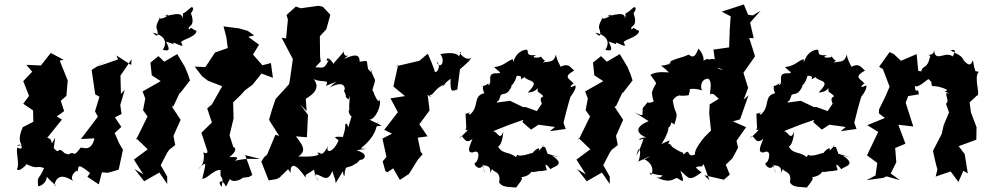

<svg xmlns="http://www.w3.org/2000/svg" viewBox="-20 -790 4401 859"><path d="M270 -104C232 -143 252 -90 218 -130C218 -130 217 -94 227 -174C197 -121 226 -170 191 -173L257 -255L234 -269L267 -293L252 -339L277 -361L283 -430L247 -519L265 -522C246 -532 228 -543 207 -553L163 -497L98 -500L124 -469L84 -427L110 -361L84 -326L128 -296L129 -245L82 -221C43 -135 105 -143 55 -138C80 -157 88 -111 58 -130C49 -116 69 -50 56 -35C59 -9 125 -75 92 -59C151 -28 142 -52 177 -38C154 18 145 -6 151 44C200 32 191 -25 184 -5C225 42 247 48 223 38C241 -37 306 24 320 25C272 12 334 -46 326 -19C335 -36 316 -71 383 -16L371 1L422 35L436 -19L463 -17L511 -31L530 -120L513 -149L493 -195L523 -222L494 -265L524 -280L518 -320L538 -388L521 -370L519 -452L569 -525L567 -499L501 -542L508 -524L415 -492L463 -524L390 -477L406 -368L425 -357L405 -292L418 -268L342 -168L403 -171C385 -100 343 -139 339 -127C303 -78 317 -120 287 -99Z M728 0 699 -51 728 -107 737 -120 764 -141 756 -182 788 -254 749 -313 756 -315 786 -379 784 -371 830 -430 822 -455 807 -491 773 -548 715 -514 689 -539 653 -510 659 -453 699 -427 618 -381 630 -349 620 -297 640 -269 589 -165 588 -173 641 -122 579 -76 621 -10 582 -34 625 21 693 -18 728 33ZM758 -592C740 -617 814 -563 792 -597C778 -611 858 -621 859 -652C832 -662 840 -672 826 -658C814 -677 860 -665 833 -734C805 -695 865 -758 836 -758C773 -701 808 -756 796 -705C799 -745 741 -718 717 -719C758 -739 706 -695 690 -710C707 -716 671 -684 682 -657C674 -687 705 -599 664 -644C739 -626 718 -580 708 -567C738 -560 742 -566 723 -604Z M1009 10C1012 23 1044 24 1067 5C1101 0 1084 7 1109 -7L1077 -96L1143 -79C1108 -77 1100 -85 1031 -71C1061 -93 1016 -86 1006 -87C1061 -130 1011 -139 1025 -128L1007 -185L1025 -260L1023 -332L1057 -365L1076 -386L1110 -411L1150 -461L1201 -442L1192 -508L1154 -498L1103 -556L1091 -512L1139 -590L1091 -625L1117 -632L1088 -652L1050 -663L980 -672L993 -622L999 -575L942 -555L899 -490L851 -492L884 -449L910 -429L974 -404L928 -323L907 -305L928 -242L881 -196L910 -108C896 -139 925 -91 888 -109C888 -122 907 -58 865 -33C906 -70 904 -70 885 10C907 11 938 -34 967 -29C962 24 984 -17 972 45C950 26 972 3 991 45Z M1383 -481 1415 -515 1412 -537 1411 -628 1440 -659 1458 -724 1424 -760 1405 -764 1325 -753 1304 -761 1262 -723 1268 -703 1260 -618 1240 -621 1290 -526 1289 -517 1276 -426 1273 -413 1213 -347 1197 -300 1184 -255 1187 -248 1229 -182 1212 -187 1175 -98 1162 -87 1149 -67 1182 17 1218 11 1231 4 1269 -33 1280 -17C1278 -60 1301 -63 1346 3C1357 -18 1323 10 1385 -31C1390 13 1424 44 1387 -9C1417 -15 1442 38 1467 -25C1485 40 1472 -27 1482 29C1533 -54 1505 -16 1521 -2C1526 -71 1532 -16 1590 -75C1556 -34 1580 -76 1599 -76C1603 -75 1638 -98 1575 -118C1641 -129 1633 -120 1594 -126C1642 -165 1663 -198 1670 -248C1670 -233 1622 -219 1688 -228L1632 -255C1660 -253 1690 -324 1677 -344C1671 -316 1646 -398 1640 -391C1658 -353 1657 -371 1646 -387C1663 -451 1663 -410 1636 -484C1645 -472 1652 -451 1627 -481C1617 -524 1633 -519 1589 -514C1589 -539 1580 -555 1519 -526C1570 -572 1518 -509 1517 -565C1528 -562 1471 -511 1473 -504C1431 -565 1438 -487 1456 -534C1428 -468 1426 -493 1367 -489ZM1314 -90C1358 -117 1327 -148 1304 -180L1353 -176L1358 -276L1323 -323L1352 -293L1348 -348C1404 -381 1404 -408 1384 -436C1421 -418 1457 -438 1438 -406C1506 -431 1486 -431 1456 -399C1537 -442 1524 -373 1517 -387C1538 -349 1516 -362 1540 -345C1554 -385 1537 -337 1544 -284C1542 -319 1533 -282 1553 -269L1538 -220C1529 -253 1524 -229 1524 -229C1529 -202 1493 -143 1529 -176C1461 -182 1477 -175 1495 -163C1471 -103 1432 -103 1449 -139C1414 -74 1415 -117 1399 -105C1420 -99 1394 -86 1314 -90Z M2033 -538C2032 -539 2024 -562 1950 -548C1976 -514 1948 -475 1933 -515C1961 -494 1925 -447 1923 -478L1911 -510L1894 -550L1856 -518L1750 -493L1761 -498L1757 -480L1740 -403L1792 -360L1727 -350L1760 -288L1699 -209L1734 -192L1691 -170L1709 -88L1692 -68L1704 -25L1713 -19L1739 -37L1769 15L1810 -12L1849 -75L1871 -100L1862 -111L1849 -174L1893 -180L1856 -234L1902 -296L1891 -385C1870 -373 1928 -342 1900 -366C1921 -359 1919 -394 1975 -416C1932 -380 1978 -425 1996 -438C1992 -362 2010 -389 2026 -389L2038 -480L2076 -514L2091 -534C2068 -509 2023 -561 2043 -557Z M2488 -85 2430 -102 2419 -132C2389 -132 2437 -161 2390 -115C2405 -151 2333 -87 2376 -102C2362 -114 2337 -92 2302 -94C2306 -70 2302 -117 2288 -87C2255 -116 2221 -95 2203 -147C2202 -120 2228 -138 2232 -202C2214 -151 2204 -213 2181 -201L2259 -232L2322 -254L2317 -244L2356 -210L2389 -232L2463 -222L2440 -203L2511 -213L2501 -241C2507 -267 2526 -340 2537 -372C2504 -321 2565 -389 2554 -408C2505 -383 2557 -430 2547 -414C2537 -435 2490 -443 2549 -474C2524 -498 2518 -512 2465 -478C2510 -488 2479 -487 2467 -546C2457 -501 2423 -520 2407 -508C2432 -536 2425 -496 2397 -542C2419 -530 2337 -527 2380 -544C2316 -536 2358 -573 2329 -567C2274 -555 2275 -485 2275 -525C2252 -521 2236 -494 2191 -490C2208 -470 2233 -463 2204 -462C2149 -465 2190 -416 2163 -409C2175 -445 2177 -407 2129 -403C2162 -409 2127 -415 2147 -373C2093 -361 2127 -313 2082 -277C2062 -292 2108 -292 2063 -281L2066 -217C2050 -193 2106 -236 2035 -171C2053 -204 2053 -133 2094 -169C2086 -146 2063 -105 2095 -108C2134 -126 2119 -72 2110 -64C2087 -58 2132 -16 2141 -56C2140 -23 2161 5 2137 -50C2206 -54 2150 24 2182 -34C2186 -18 2223 -26 2213 26C2224 41 2229 46 2289 49C2317 13 2326 -1 2300 4C2362 0 2352 -30 2364 -20C2428 -31 2370 -18 2427 -29C2413 -63 2424 -58 2443 -33C2457 -47 2514 -51 2450 -94ZM2404 -326 2382 -293 2332 -311H2320L2262 -339L2202 -331C2209 -347 2207 -323 2221 -366C2240 -374 2250 -364 2270 -406C2256 -404 2279 -403 2292 -451C2335 -452 2288 -421 2327 -445C2345 -421 2401 -436 2341 -376C2407 -380 2378 -431 2386 -380C2440 -342 2383 -374 2404 -327Z M2708 0 2679 -51 2708 -107 2717 -120 2744 -141 2736 -182 2768 -254 2729 -313 2736 -315 2766 -379 2764 -371 2810 -430 2802 -455 2787 -491 2753 -548 2695 -514 2669 -539 2633 -510 2639 -453 2679 -427 2598 -381 2610 -349 2600 -297 2620 -269 2569 -165 2568 -173 2621 -122 2559 -76 2601 -10 2562 -34 2605 21 2673 -18 2708 33ZM2738 -592C2720 -617 2794 -563 2772 -597C2758 -611 2838 -621 2839 -652C2812 -662 2820 -672 2806 -658C2794 -677 2840 -665 2813 -734C2785 -695 2845 -758 2816 -758C2753 -701 2788 -756 2776 -705C2779 -745 2721 -718 2697 -719C2738 -739 2686 -695 2670 -710C2687 -716 2651 -684 2662 -657C2654 -687 2685 -599 2644 -644C2719 -626 2698 -580 2688 -567C2718 -560 2722 -566 2703 -604Z M3128 -56 3154 17 3131 -6 3219 14 3245 -9 3227 -53 3257 -82 3282 -129 3275 -160 3318 -221 3259 -247 3291 -256 3329 -364 3307 -344 3327 -397 3304 -471 3306 -464 3358 -538 3332 -620 3352 -619 3336 -689 3383 -742 3348 -721 3327 -724 3308 -770 3209 -738 3249 -717 3245 -659 3242 -578 3172 -568 3183 -490 3215 -478C3155 -481 3212 -541 3150 -523C3143 -480 3178 -562 3110 -505C3143 -503 3124 -558 3104 -572C3082 -508 3064 -554 3057 -544C3024 -529 3015 -533 2981 -516C2966 -481 2972 -515 2981 -508C2928 -481 2921 -518 2973 -466C2969 -465 2919 -474 2890 -455C2932 -395 2912 -437 2895 -369C2903 -405 2890 -374 2905 -336C2858 -316 2899 -357 2856 -307C2851 -275 2867 -264 2819 -288L2882 -248C2813 -220 2832 -190 2871 -175C2844 -177 2821 -155 2859 -170C2855 -154 2839 -112 2827 -93C2842 -158 2852 -101 2835 -67C2898 -97 2902 -96 2859 -75C2845 -89 2920 -59 2893 -6C2879 -28 2886 -10 2945 -5C2926 14 2925 -2 2920 5C2987 36 2998 2 3010 7C3038 24 3044 32 3024 -27C3064 9 3062 23 3119 -19C3081 -46 3092 -44 3121 -46ZM3174 -368 3196 -348 3155 -323 3153 -283 3161 -206 3132 -177C3123 -167 3083 -117 3090 -99C3048 -81 3073 -133 3038 -99C3027 -121 3050 -91 2987 -133C3018 -80 2976 -163 2970 -144C2969 -158 2997 -173 2938 -145C2940 -143 2988 -223 2963 -227C2973 -194 3007 -278 2959 -261L2997 -233C3019 -300 3000 -267 2990 -342C2997 -351 3015 -370 3019 -356C3005 -393 2984 -352 3061 -364C3072 -401 3069 -398 3025 -382C3041 -383 3073 -404 3125 -384C3113 -384 3109 -438 3149 -438C3174 -421 3145 -350 3163 -371Z M3789 -85 3731 -102 3720 -132C3690 -132 3738 -161 3691 -115C3706 -151 3634 -87 3677 -102C3663 -114 3638 -92 3603 -94C3607 -70 3603 -117 3589 -87C3556 -116 3522 -95 3504 -147C3503 -120 3529 -138 3533 -202C3515 -151 3505 -213 3482 -201L3560 -232L3623 -254L3618 -244L3657 -210L3690 -232L3764 -222L3741 -203L3812 -213L3802 -241C3808 -267 3827 -340 3838 -372C3805 -321 3866 -389 3855 -408C3806 -383 3858 -430 3848 -414C3838 -435 3791 -443 3850 -474C3825 -498 3819 -512 3766 -478C3811 -488 3780 -487 3768 -546C3758 -501 3724 -520 3708 -508C3733 -536 3726 -496 3698 -542C3720 -530 3638 -527 3681 -544C3617 -536 3659 -573 3630 -567C3575 -555 3576 -485 3576 -525C3553 -521 3537 -494 3492 -490C3509 -470 3534 -463 3505 -462C3450 -465 3491 -416 3464 -409C3476 -445 3478 -407 3430 -403C3463 -409 3428 -415 3448 -373C3394 -361 3428 -313 3383 -277C3363 -292 3409 -292 3364 -281L3367 -217C3351 -193 3407 -236 3336 -171C3354 -204 3354 -133 3395 -169C3387 -146 3364 -105 3396 -108C3435 -126 3420 -72 3411 -64C3388 -58 3433 -16 3442 -56C3441 -23 3462 5 3438 -50C3507 -54 3451 24 3483 -34C3487 -18 3524 -26 3514 26C3525 41 3530 46 3590 49C3618 13 3627 -1 3601 4C3663 0 3653 -30 3665 -20C3729 -31 3671 -18 3728 -29C3714 -63 3725 -58 3744 -33C3758 -47 3815 -51 3751 -94ZM3705 -326 3683 -293 3633 -311H3621L3563 -339L3503 -331C3510 -347 3508 -323 3522 -366C3541 -374 3551 -364 3571 -406C3557 -404 3580 -403 3593 -451C3636 -452 3589 -421 3628 -445C3646 -421 3702 -436 3642 -376C3708 -380 3679 -431 3687 -380C3741 -342 3684 -374 3705 -327Z M4147 -423C4148 -388 4152 -420 4218 -388C4205 -370 4179 -403 4238 -363C4186 -397 4236 -338 4212 -326L4226 -287L4202 -230L4189 -172L4200 -204L4154 -115C4160 -87 4166 -59 4174 -32L4166 0L4233 -23L4268 24L4290 -26L4310 -14L4296 -101L4269 -136L4348 -165L4349 -221L4324 -287L4318 -332L4347 -359C4347 -365 4332 -347 4354 -364C4364 -375 4338 -441 4357 -467C4376 -465 4312 -485 4353 -451C4333 -492 4337 -512 4332 -520C4317 -469 4280 -545 4299 -507C4279 -544 4286 -534 4233 -565C4275 -576 4231 -530 4246 -535C4210 -567 4164 -506 4159 -566C4158 -533 4117 -552 4142 -540C4128 -475 4108 -502 4102 -471C4068 -470 4066 -514 4091 -443L4081 -548L4011 -518L3979 -548L3960 -557L3913 -491L3930 -481L3960 -402L3941 -358L3913 -301L3912 -283L3939 -262L3860 -230L3909 -200L3859 -95L3905 -61L3897 -5L3857 16L3931 6L3946 -1L4006 16L3965 -14L3990 -64L3985 -128L4031 -147L3999 -232L4066 -224L4032 -330L4043 -360L4091 -368C4088 -408 4075 -361 4073 -405C4090 -395 4128 -436 4135 -436Z"/></svg>

Font: Asimov Aggro
Style: CondIt
Weight: 500
Designer: Google
Version: Version 2.000980; 2014